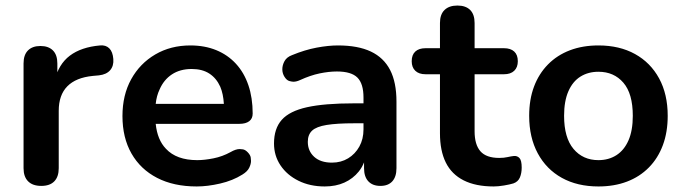

<svg xmlns="http://www.w3.org/2000/svg" viewBox="-20 -663 2468 693"><path d="M129 8Q98 8 81.5 -8.5Q65 -25 65 -56V-434Q65 -465 81 -481Q97 -497 126 -497Q155 -497 171 -481Q187 -465 187 -434V-371H177Q191 -431 232 -462Q273 -493 341 -499Q362 -501 374.5 -488.5Q387 -476 389 -450Q391 -425 377.5 -409.5Q364 -394 337 -391L315 -389Q254 -383 223 -351.5Q192 -320 192 -263V-56Q192 -25 176 -8.5Q160 8 129 8Z M690 10Q607 10 547 -21Q487 -52 454.5 -109Q422 -166 422 -244Q422 -320 453.5 -377Q485 -434 540.5 -466.5Q596 -499 667 -499Q719 -499 760.5 -482Q802 -465 831.5 -433Q861 -401 876.5 -355.5Q892 -310 892 -253Q892 -235 879.5 -225.5Q867 -216 844 -216H542Q548 -158 579 -126Q617 -85 692 -85Q718 -85 750.5 -91.5Q783 -98 812 -114Q831 -125 845 -125Q847 -125 856 -124Q865 -123 874.5 -113Q884 -103 885 -94Q886 -85 886 -82Q886 -71 879.5 -57.5Q873 -44 855 -33Q820 -11 774.5 -0.5Q729 10 690 10ZM775 -350Q761 -381 735.5 -397.5Q710 -414 672 -414Q630 -414 600.5 -394.5Q571 -375 556 -340Q545 -317 542 -288H788Q786 -324 775 -350Z M1152 10Q1099 10 1057.5 -10.5Q1016 -31 992.5 -66Q969 -101 969 -145Q969 -199 997 -230.5Q1025 -262 1088 -276Q1151 -290 1257 -290H1292V-311Q1292 -361 1270 -383Q1248 -405 1196 -405Q1167 -405 1133.5 -398Q1100 -391 1063 -374Q1050 -368 1039 -368Q1034 -368 1024.5 -370.5Q1015 -373 1007 -385.5Q999 -398 999 -413Q999 -428 1007 -442.5Q1015 -457 1034 -464Q1080 -483 1122.5 -491Q1165 -499 1200 -499Q1272 -499 1318.5 -477Q1365 -455 1388 -410.5Q1411 -366 1411 -296V-56Q1411 -25 1396 -8.5Q1381 8 1353 8Q1325 8 1309.5 -8.5Q1294 -25 1294 -56V-77Q1287 -59 1275 -44Q1254 -18 1223 -4Q1192 10 1152 10ZM1159 -212Q1122 -206 1106.5 -191.5Q1091 -177 1091 -151Q1091 -118 1114 -97Q1137 -76 1178 -76Q1211 -76 1236.5 -91.5Q1262 -107 1277 -134Q1292 -161 1292 -196V-218H1258Q1196 -218 1159 -212Z M1762 10Q1697 10 1653.5 -12Q1610 -34 1589 -76.5Q1568 -119 1568 -182V-395H1516Q1492 -395 1479 -407.5Q1466 -420 1466 -442Q1466 -465 1479 -477Q1492 -489 1516 -489H1568V-580Q1568 -611 1584.5 -627Q1601 -643 1631 -643Q1661 -643 1677 -627Q1693 -611 1693 -580V-489H1799Q1823 -489 1836 -477Q1849 -465 1849 -442Q1849 -420 1836 -407.5Q1823 -395 1799 -395H1693V-189Q1693 -141 1714 -117Q1735 -93 1782 -93Q1799 -93 1812 -96Q1825 -99 1835 -100Q1847 -101 1855 -92.5Q1863 -84 1863 -58Q1863 -38 1856.5 -22.5Q1850 -7 1833 -1Q1820 3 1799 6.5Q1778 10 1762 10Z M2140 10Q2064 10 2008 -21Q1952 -52 1921 -109.5Q1890 -167 1890 -245Q1890 -304 1907.5 -350.5Q1925 -397 1958 -430.5Q1991 -464 2037 -481.5Q2083 -499 2140 -499Q2216 -499 2272 -468Q2328 -437 2359 -380Q2390 -323 2390 -245Q2390 -186 2372.5 -139Q2355 -92 2322 -58.5Q2289 -25 2243 -7.5Q2197 10 2140 10ZM2140 -85Q2177 -85 2205 -103Q2233 -121 2248.5 -156.5Q2264 -192 2264 -245Q2264 -325 2230 -364.5Q2196 -404 2140 -404Q2103 -404 2075 -386.5Q2047 -369 2031.5 -333.5Q2016 -298 2016 -245Q2016 -166 2050 -125.5Q2084 -85 2140 -85Z"/></svg>

Font: Nunito
Style: Bold
Weight: 700
Designer: Vernon Adams
Foundry: Vernon Adams
Version: Version 3.602